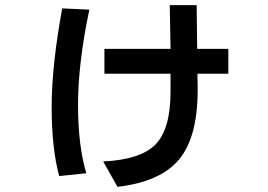

<svg xmlns="http://www.w3.org/2000/svg" viewBox="-20 -641 1040 746"><path d="M221.7 -608.4 327.1 -603.5Q283.2 -394.5 283.2 -234.4Q283.2 -74.2 315.4 32.2L210 43Q180.7 -64.5 180.7 -224.6Q180.7 -384.8 221.7 -608.4ZM380.9 -13.7Q527.3 -20.5 585 -80.6Q642.6 -140.6 642.6 -285.2V-354.5H385.7V-451.2H642.6Q642.6 -457 639.6 -621.1H744.1Q745.1 -535.2 746.1 -451.2H867.2V-354.5H747.1L748 -302.7V-292Q748 -108.4 675.8 -21.5Q603.5 65.4 436.5 85Z"/></svg>

Font: GenEi M Gothic v2 Medium
Style: Regular
Weight: 500
Version: Version 2.0